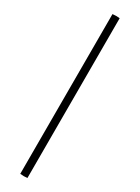

<svg xmlns="http://www.w3.org/2000/svg" viewBox="-262 -821 761 1041"><g transform="rotate(30 118.0 -300.5)"><path d="M95 200V-800Q118 -803 140 -800V200Q118 203 95 200Z"/></g></svg>

Font: Poltawski Nowy Medium
Style: Regular
Weight: 500
Version: Version 1.001;gftools[0.9.25]